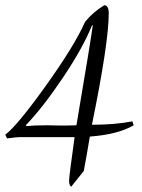

<svg xmlns="http://www.w3.org/2000/svg" viewBox="-60 -539 541 731"><path d="M119 -62 172 -61Q206 -61 231 -62Q287 -393 293 -441L291 -444Q256 -357 179 -242.5Q102 -128 38 -62L41 -59Q72 -62 119 -62ZM211 172Q203 166 203 149.5Q203 133 224 -17H23Q-1 -17 -33 -12L-40 -26Q6 -61 114.5 -212.5Q223 -364 264 -456Q295 -494 337 -519Q354 -519 354 -488Q354 -377 290 -64Q377 -64 444 -77L449 -62Q389 -27 282 -19Q270 54 259 112Z"/></svg>

Font: Felipa
Style: Regular
Weight: 400
Designer: Javier Alcaraz
Foundry: Fontstage
Version: Version 1.001